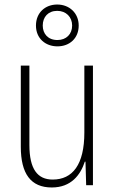

<svg xmlns="http://www.w3.org/2000/svg" viewBox="-20 -819 507 849"><path d="M234 -614C288 -614 328 -650 328 -706C328 -761 287 -799 233 -799C180 -799 139 -763 139 -706C139 -649 181 -614 234 -614ZM234 -642C192 -642 169 -670 169 -706C169 -744 193 -771 233 -771C272 -771 299 -744 299 -706C299 -668 273 -642 234 -642ZM391 -529H353V-233C353 -91 301 -25 213 -25C146 -25 110 -71 110 -178V-529H72V-170C72 -51 116 10 209 10C295 10 336 -46 355 -104H358L361 0H391Z"/></svg>

Font: Noto Sans Condensed ExtraLight
Style: Regular
Weight: 200
Width: 3
Designer: Monotype Design Team
Foundry: Monotype Imaging Inc.
Version: Version 2.013